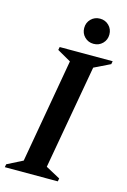

<svg xmlns="http://www.w3.org/2000/svg" viewBox="-135 -912 645 973"><g transform="rotate(15 187.5 -426.0)"><path d="M-7 0 -4 -16 77 -57 173 -603 101 -644 104 -660H382L379 -644L295 -603L198 -57L274 -16L271 0ZM265 -720Q237 -720 218 -739Q199 -758 199 -786Q199 -814 218 -833Q237 -852 265 -852Q293 -852 312 -833Q331 -814 331 -786Q331 -758 312 -739Q293 -720 265 -720Z"/></g></svg>

Font: Spectral SemiBold
Style: Italic
Weight: 600
Italic angle: -10°
Designer: Jean-Baptiste Levee
Foundry: Production Type
Version: Version 2.001